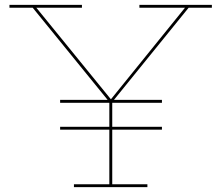

<svg xmlns="http://www.w3.org/2000/svg" viewBox="-20 -772 913 792"><path d="M854 -752V-740H758L450 -360H648V-348H443V-249H648V-237H443V-12H588V0H285V-12H431V-237H228V-249H431V-348H228V-360H424L115 -740H19V-752H318V-740H130L437 -363H438L743 -740H555V-752Z"/></svg>

Font: Hepta Slab Thin
Style: Regular
Weight: 250
Designer: Michael LaGattuta
Foundry: Michael LaGattuta
Version: Version 1.100; ttfautohint (v1.8) -l 8 -r 50 -G 200 -x 14 -D